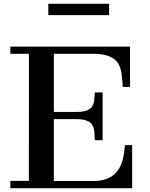

<svg xmlns="http://www.w3.org/2000/svg" viewBox="-20 -993 790 1013"><path d="M34.7 -38.6H132.3L132.8 -709H34.7V-747.1H666V-534.2H627.9Q625.5 -574.7 621.1 -606.2Q616.7 -637.7 602.5 -659.7Q574.2 -704.6 487.3 -709H264.2V-402.3H386.2Q427.7 -402.3 450 -415.8Q472.2 -429.2 477.1 -462.9Q478 -472.7 478.8 -483.6Q479.5 -494.6 480.5 -505.4H521.5V-253.4H480.5Q479.5 -264.6 478.8 -279.3Q478 -293.9 477.1 -303.7Q472.2 -337.4 449.5 -350.8Q426.8 -364.3 386.2 -364.3H264.2V-38.1H473.1Q601.6 -38.1 628.9 -156.7Q636.7 -190.9 639.2 -227.1H677.2V0H34.7ZM234.9 -973.1H555.7V-913.1H234.9Z"/></svg>

Font: Cantata One
Style: Regular
Weight: 400
Designer: Joana Maria Correia da Silva
Foundry: Joana Maria Correia da Silva
Version: Version 1.002